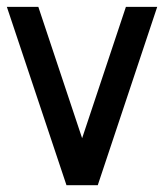

<svg xmlns="http://www.w3.org/2000/svg" viewBox="-23 -543 481 563"><path d="M346.2 -522.9H438L263.7 0H171.9L-2.9 -522.9H89.4L217.8 -137.7Z"/></svg>

Font: Qaz
Style: Regular
Weight: 400
Designer: GGBotNet
Foundry: f0n7
Version: 0.70